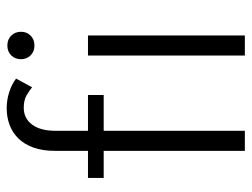

<svg xmlns="http://www.w3.org/2000/svg" viewBox="-109 -643 752 574"><g transform="rotate(-90 267.0 -356.0)"><path d="M377 -669Q377 -687 388.5 -698.5Q400 -710 418 -710Q436 -710 447.5 -698.5Q459 -687 459 -669Q459 -652 447.5 -640.5Q436 -629 418 -629Q400 -629 388.5 -640.5Q377 -652 377 -669ZM388 -469H448V0H388ZM103 -469V-568Q103 -605 113 -632.5Q123 -660 140.5 -677.5Q158 -695 181 -703.5Q204 -712 230 -712Q255 -712 278.5 -704.5Q302 -697 319 -684L293 -636Q285 -643 270 -652Q255 -661 232 -661Q200 -661 181.5 -636Q163 -611 163 -567V-469H270V-422H163V0H103V-422H22V-469Z"/></g></svg>

Font: Post Grotesk Light
Style: Light
Weight: 300
Version: Version 1.0